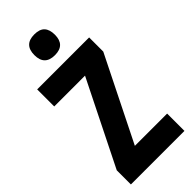

<svg xmlns="http://www.w3.org/2000/svg" viewBox="-294 -980 1027 1027"><g transform="rotate(-45 219.5 -466.5)"><path d="M422 0H17V-107L255 -585H22V-714H415V-607L178 -131H422ZM219 -933Q259 -933 277.5 -913Q296 -893 296 -854Q296 -776 219 -776Q141 -776 141 -854Q141 -933 219 -933Z"/></g></svg>

Font: Noto Sans Tamil ExtraCondensed ExtraBold
Style: Regular
Weight: 800
Width: 2
Designer: Jelle Bosma - Monotype Design Team
Foundry: Monotype Imaging Inc.
Version: Version 2.004; ttfautohint (v1.8.4.7-5d5b)